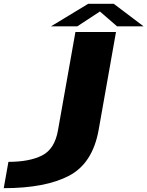

<svg xmlns="http://www.w3.org/2000/svg" viewBox="-228 -753 770 1003"><path d="M-208.5 230 -184 92.5Q-74 92.5 -8 59Q58 25.5 75 -73L166 -586H378L287.5 -75.5Q256.5 100 132.8 165Q9 230 -208.5 230ZM38.5 -615.5 232.5 -733H366.5L522 -615.5H383.5L294 -693L176 -615.5Z"/></svg>

Font: Anybody UltraExpanded Regular
Style: Bold Italic
Weight: 700
Width: 9
Italic angle: -10°
Designer: Tyler Finck
Foundry: Etcetera Type Company
Version: Version 1.010; ttfautohint (v1.8.3) -l 8 -r 50 -G 200 -x 14 